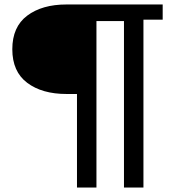

<svg xmlns="http://www.w3.org/2000/svg" viewBox="-20 -702 773 858"><path d="M277 -282Q168 -282 101.5 -332Q35 -382 35 -482Q35 -582 101.5 -632Q168 -682 277 -682H707V-614H621V136H534V-608H411V136H324V-282Z"/></svg>

Font: Montagu Slab 16pt Medium
Style: Regular
Weight: 500
Designer: Florian Karsten
Foundry: Florian Karsten
Version: Version 1.000; ttfautohint (v1.8.3)